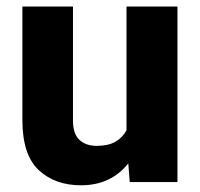

<svg xmlns="http://www.w3.org/2000/svg" viewBox="-20 -548 602 578"><path d="M370.6 0 366.2 -56.2Q341.8 -24.9 306.2 -7.6Q270.5 9.8 223.6 9.8Q145.5 9.8 96.4 -36.1Q47.4 -82 47.4 -186.5V-528.3H199.7V-185.5Q199.7 -145 219 -127Q238.3 -108.9 271 -108.9Q305.7 -108.9 327.4 -121.3Q349.1 -133.8 360.8 -155.8V-528.3H514.2V0Z"/></svg>

Font: Vazirmatn RD ExtraBold
Style: Regular
Weight: 800
Designer: Saber Rastikerdar
Foundry: Saber Rastikerdar
Version: Version 32.102